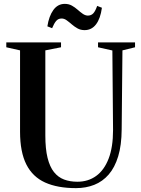

<svg xmlns="http://www.w3.org/2000/svg" viewBox="-20 -962 727 991"><path d="M372.5 9Q277 9 212.8 -20Q148.5 -49 116 -113.2Q83.5 -177.5 83.5 -282.5V-702L12.5 -718V-743H295V-718L214 -702V-263Q214 -193.5 225.5 -147.2Q237 -101 258.5 -74Q280 -47 310.5 -35.5Q341 -24 379.5 -24Q435 -24 476.2 -53.8Q517.5 -83.5 540.5 -142.8Q563.5 -202 563.5 -291L560 -701.5L486 -718V-743H677V-718L612 -702L608 -294Q607.5 -212.5 590 -155Q572.5 -97.5 541 -61.2Q509.5 -25 466.5 -8Q423.5 9 372.5 9ZM416.5 -806.5Q396 -806.5 380 -815.5Q364 -824.5 350.5 -836.2Q337 -848 324.2 -857.2Q311.5 -866.5 298 -866.5Q280.5 -866.5 269.8 -853.8Q259 -841 249 -816.5L224.5 -826Q232.5 -878.5 255.2 -910.2Q278 -942 314.5 -942Q335 -942 351 -933Q367 -924 380.5 -912Q394 -900 406.8 -891Q419.5 -882 433 -881.5Q450.5 -881.5 461.2 -892.8Q472 -904 481.5 -931.5L506 -922Q498.5 -866.5 475.8 -836.5Q453 -806.5 416.5 -806.5Z"/></svg>

Font: Merriweather 120pt SemiBold
Style: Regular
Weight: 600
Version: Version 2.100